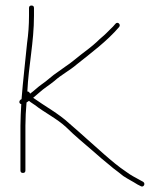

<svg xmlns="http://www.w3.org/2000/svg" viewBox="-20 -670 592 695"><path d="M54 -215V-53C54 -47 57 -44 63 -44C69 -44 72 -47 72 -53V-215C72 -238.6 73.7 -275.4 76 -298V-299C78.7 -301 81.7 -303 85 -305C90.7 -299.3 99.3 -295.2 106 -290C142.3 -261.7 185.2 -241.2 219 -210C251.5 -177.5 287.5 -148.6 322 -118.5L346 -97.5C360.3 -85 376.5 -73 390 -61C402.6 -50.9 414.4 -43.1 426 -33C444.1 -21 459.3 -13.9 478 -2L490 4C499.7 9.6 508.2 -5.6 498 -12L487 -18C468.5 -28.1 453.4 -35.7 437 -48C409 -66.6 383 -88.8 357.5 -111C315.1 -147.8 273.9 -186.3 231 -223C192.2 -259.1 142.9 -285.3 100 -316C106.7 -321.3 113.3 -327 120 -333C140.2 -351.5 156 -359.8 177 -377C201.9 -399.6 231.8 -414.3 258 -437C311.2 -479.5 367.2 -520.9 411 -572C419 -581.3 406 -593.4 398 -584C392 -577 386 -570 379 -564L365 -550C352.1 -537.1 346.2 -534.2 331 -519C312.1 -501.5 295.5 -489.4 274 -473C257 -460 236.3 -441.7 218 -430L190 -410C167.8 -395.7 151.2 -378.1 130 -364C118.8 -356.5 101.9 -340.1 89 -331C86.7 -335.6 84.2 -339 79 -339C83.2 -432 103 -517 103 -613V-641C103 -647 100 -650 94 -650C88 -650 85 -647 85 -641V-613C85 -579.5 82.6 -546.2 78 -514C71.6 -447 63.3 -379.6 58 -311C49.1 -308 46.2 -295.7 57 -293C55.7 -270.5 54 -237.4 54 -215Z"/></svg>

Font: HoneyBee
Style: BLn
Weight: 100
Foundry: Cannot Into Space Fonts
Version: Version 0.89